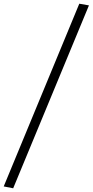

<svg xmlns="http://www.w3.org/2000/svg" viewBox="-21 -809 499 1034"><path d="M-1 195 50 205 458 -780 406 -789Z"/></svg>

Font: Repo Light
Style: Regular
Weight: 300
Designer: Stefan Peev
Foundry: Context Ltd
Version: Version 001.502